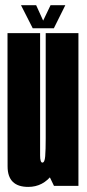

<svg xmlns="http://www.w3.org/2000/svg" viewBox="-20 -730 340 754"><path d="M192 0H288V-600H159.5V-67.5ZM137.5 -600H9.5V-254Q9.5 -156.5 9.8 -76.2Q10 4 91 4Q149.5 4 186.5 -46.2Q223.5 -96.5 223.5 -180L159.5 -187.5Q159.5 -141.5 157.5 -116.5Q155.5 -91.5 146.5 -91.5Q137.5 -91.5 137.5 -120Q137.5 -148.5 137.5 -254.5ZM108.5 -619H191.5L236.5 -709.5H178.5L149.5 -649L122 -709.5H62.5Z"/></svg>

Font: Anybody UltraCondensed
Style: Bold
Weight: 700
Width: 1
Version: Version 1.113;gftools[0.9.25]